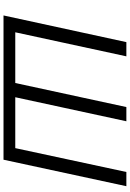

<svg xmlns="http://www.w3.org/2000/svg" viewBox="157 -897 740 1094"><g transform="rotate(90 527.0 -350.0)"><path d="M68 0 220 -700H301L164 -67H453L590 -700H671L534 -67H824L960 -700H1041L890 0Z"/></g></svg>

Font: Isabella Sans
Style: Italic
Weight: 400
Italic angle: -12°
Designer: Christian Thalmann (Catharsis Fonts), Cristiano Sobral
Foundry: The Isabella Sans Project Authors
Version: Version 2.026; ttfautohint (v1.8.4.7-5d5b-dirty)